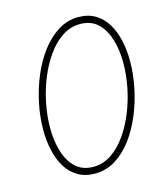

<svg xmlns="http://www.w3.org/2000/svg" viewBox="-113 -839 822 938"><g transform="rotate(-15 298.5 -370.0)"><path d="M253 10Q203 10 166.5 -11.5Q130 -33 107 -70.5Q84 -108 73 -157.5Q62 -207 62 -262Q62 -327 76.5 -396Q91 -465 117.5 -528Q144 -591 182 -641Q220 -691 267 -720.5Q314 -750 369 -750Q419 -750 455 -728.5Q491 -707 514 -669Q537 -631 548 -582Q559 -533 559 -477Q559 -412 545 -343.5Q531 -275 504.5 -211.5Q478 -148 440.5 -98Q403 -48 355.5 -19Q308 10 253 10ZM253 -24Q302 -24 343.5 -51.5Q385 -79 418.5 -126Q452 -173 476 -232Q500 -291 512.5 -354.5Q525 -418 525 -478Q525 -543 508.5 -597Q492 -651 458 -683Q424 -715 369 -715Q320 -715 278.5 -687.5Q237 -660 203.5 -613Q170 -566 146 -507Q122 -448 109.5 -384.5Q97 -321 97 -261Q97 -196 113.5 -142Q130 -88 164.5 -56Q199 -24 253 -24Z"/></g></svg>

Font: Be Vietnam Pro Variable Thin
Style: Italic
Weight: 100
Italic angle: -12°
Designer: Lam Bao, Tony Le, Vietanh Nguyen
Foundry: Yellow Type Foundry
Version: Version 1.002